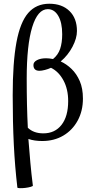

<svg xmlns="http://www.w3.org/2000/svg" viewBox="-20 -744 487 1028"><path d="M73 260Q60 150 54 30.5Q48 -89 48 -233Q48 -409 68 -517Q88 -625 131 -674.5Q174 -724 244 -724Q312 -724 352 -685Q392 -646 392 -578Q392 -539 368 -493.5Q344 -448 305 -415Q336 -401 363 -375Q390 -349 407 -310Q424 -271 424 -216Q424 -150 396 -98.5Q368 -47 319 -18Q270 11 206 11Q164 11 132 0Q137 65 142.5 126Q148 187 156 250Q156 253 144 256.5Q132 260 115.5 262Q99 264 86 263.5Q73 263 73 260ZM123 -323Q123 -248 124.5 -183Q126 -118 129 -60Q160 -30 212 -30Q274 -30 309.5 -75.5Q345 -121 345 -203Q345 -267 319.5 -314Q294 -361 253 -381Q238 -374 220.5 -369.5Q203 -365 191 -365Q159 -365 159 -396Q159 -412 178 -422Q197 -432 227 -432Q235 -432 244.5 -431Q254 -430 264 -428Q291 -450 302 -482.5Q313 -515 313 -561Q313 -623 292 -659Q271 -695 236 -695Q182 -695 152.5 -599Q123 -503 123 -323Z"/></svg>

Font: Junicode
Style: Regular
Weight: 400
Designer: Peter S. Baker
Version: Version 2.100; ttfautohint (v1.8.4)